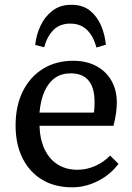

<svg xmlns="http://www.w3.org/2000/svg" viewBox="-20 -778 559 812"><path d="M285.2 14.2Q211.9 14.2 158.4 -17.8Q105 -49.8 75.4 -108.9Q45.9 -168 45.9 -247.1Q45.9 -330.1 76.4 -391.6Q106.9 -453.1 161.9 -487.1Q216.8 -521 290 -521Q345.2 -521 386.7 -499Q428.2 -477.1 451.2 -437Q474.1 -397 474.1 -344.2Q474.1 -323.2 470.5 -298.1Q466.8 -272.9 460 -246.1H147Q148.9 -188 168.9 -146Q189 -104 224.4 -82Q259.8 -60.1 308.1 -60.1Q346.2 -60.1 382.1 -75.9Q418 -91.8 445.8 -120.1L481 -85Q446.8 -39.1 394 -12.5Q341.3 14.2 285.2 14.2ZM147 -301.8H377Q378.9 -311.5 379.4 -323.2Q379.9 -335 379.9 -348.1Q379.9 -407.2 354.5 -437.5Q329.1 -467.8 278.8 -467.8Q240.7 -467.8 213.4 -449Q186 -430.2 168.9 -393.1Q151.9 -356 147 -301.8ZM281.7 -757.8Q329.6 -757.8 360.1 -733.4Q390.6 -709 407.2 -670.4Q423.8 -631.8 427.7 -588.9L387.7 -577.1Q378.9 -610.4 363.8 -632.6Q348.6 -654.8 327.6 -666.5Q306.6 -678.2 276.9 -678.2Q231.9 -678.2 204.8 -649.7Q177.7 -621.1 167 -578.1L128.9 -587.9Q132.8 -627.9 150.4 -667Q168 -706.1 200.9 -731.9Q233.9 -757.8 281.7 -757.8Z"/></svg>

Font: Literata
Style: Regular
Weight: 400
Designer: Latin by Veronika Burian and Jose Scaglione. Greek by Irene Vlachou. Cyrillic by Vera Evstafieva.
Foundry: TypeTogether
Version: Version 3.002